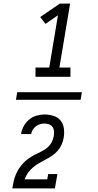

<svg xmlns="http://www.w3.org/2000/svg" viewBox="-20 -870 540 1060"><path d="M176 -446V-497H252L300 -786L231 -738L202 -776L310 -850H367L308 -497H369V-446ZM283 170H48Q51 151 55 133Q59 115 66 97Q73 79 83.5 62.5Q94 46 107.5 31.5Q121 17 137.5 5.5Q154 -6 171 -15Q188 -24 206 -32.5Q224 -41 239.5 -53.5Q255 -66 264.5 -83.5Q274 -101 277 -119Q277 -120 277 -120Q277 -120 277 -120Q279 -133 278 -146Q277 -159 270 -169Q263 -179 251 -183.5Q239 -188 226 -188Q214 -188 201.5 -184.5Q189 -181 178.5 -173Q168 -165 161 -154Q154 -143 152 -130H96Q100 -153 111 -173.5Q122 -194 140.5 -209.5Q159 -225 181.5 -231.5Q204 -238 226 -238Q251 -238 275 -230.5Q299 -223 314 -205Q329 -187 332.5 -162Q336 -137 332 -112Q329 -92 321 -73.5Q313 -55 299.5 -39Q286 -23 269 -11.5Q252 0 233.5 10Q215 20 197 30Q179 40 163 53.5Q147 67 135 83.5Q123 100 116 120H241L246 91H297ZM68 -319 75 -361H432L425 -319Z"/></svg>

Font: Iosevka Slab Light
Style: Italic
Weight: 300
Italic angle: -9°
Monospace: yes
Designer: Belleve Invis
Foundry: Belleve Invis
Version: Version 11.1.1; ttfautohint (v1.8.3)